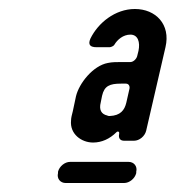

<svg xmlns="http://www.w3.org/2000/svg" viewBox="-20 -700 390 427"><path d="M195 -595H224C227 -595 233 -598 234 -600C241 -612 254 -623 270 -623C287 -623 292 -606 288 -587L285 -575C283 -568 276 -562 270 -562H249C240 -562 229 -562 220 -560C187 -554 156 -515 149 -486L142 -453C140 -445 138 -438 138 -432C135 -402 161 -383 187 -383C206 -383 224 -391 239 -406C242 -409 246 -407 245 -403V-402C243 -393 247 -387 256 -387H278C290 -387 302 -397 305 -409L348 -595C360 -646 326 -680 280 -680C236 -680 198 -649 181 -614C175 -600 181 -595 195 -595ZM126 -293H256C268 -293 280 -303 283 -315V-318C286 -330 278 -340 266 -340H136C124 -340 112 -330 109 -318V-315C106 -303 114 -293 126 -293ZM249 -514H260C266 -514 269 -509 268 -503L261 -472C257 -455 248 -443 224 -442C224 -442 219 -442 219 -443C205 -446 200 -456 204 -472L207 -487C212 -509 224 -514 249 -514Z"/></svg>

Font: DIN Rundschrift
Style: EngKursiv
Weight: 400
Width: 3
Version: Version 1.027